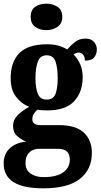

<svg xmlns="http://www.w3.org/2000/svg" viewBox="-27 -790 547 1045"><path d="M208 235Q-7 235 -7 100Q-7 48 26.5 17Q60 -14 115 -19Q89 -30 66.5 -49.5Q44 -69 44 -105Q44 -138 68.5 -162.5Q93 -187 132 -209Q89 -225 60 -263.5Q31 -302 31 -364Q31 -453 78.5 -501Q126 -549 229 -549Q263 -549 289 -542Q315 -535 339 -521Q360 -545 382.5 -562.5Q405 -580 439 -580Q468 -580 484 -562.5Q500 -545 500 -521Q500 -496 486 -478Q472 -460 435 -460Q435 -483 424 -493.5Q413 -504 403 -504Q394 -504 386.5 -500.5Q379 -497 373 -494Q394 -473 408.5 -442.5Q423 -412 423 -369Q423 -289 376.5 -239Q330 -189 229 -189Q219 -189 202.5 -190Q186 -191 178 -193Q168 -187 158.5 -173Q149 -159 149 -142Q149 -124 161 -116.5Q173 -109 190 -109H294Q385 -109 429 -68.5Q473 -28 473 43Q473 132 408 183.5Q343 235 208 235ZM227 -248Q264 -248 275.5 -280Q287 -312 287 -365Q287 -419 275.5 -454Q264 -489 227 -489Q191 -489 178.5 -453.5Q166 -418 166 -364Q166 -313 178.5 -280.5Q191 -248 227 -248ZM211 174Q280 174 316.5 148.5Q353 123 353 79Q353 20 290 20H182Q167 20 151 27Q135 34 123.5 51Q112 68 112 98Q112 136 140 155Q168 174 211 174ZM225 -626Q189 -626 164.5 -644Q140 -662 140 -698Q140 -736 164.5 -753Q189 -770 225 -770Q260 -770 286 -753Q312 -736 312 -698Q312 -662 286 -644Q260 -626 225 -626Z"/></svg>

Font: Noto Serif Bengali Condensed ExtraBold
Style: Regular
Weight: 800
Width: 3
Designer: Juan Bruce, Universal Thirst, Indian Type Foundry and the Monotype Design Team.
Foundry: Monotype Imaging Inc.
Version: Version 2.003; ttfautohint (v1.8.4.7-5d5b)